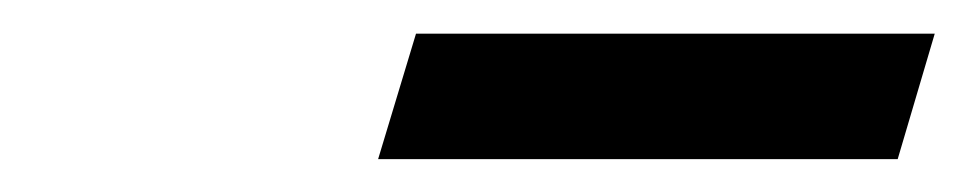

<svg xmlns="http://www.w3.org/2000/svg" viewBox="-20 -708 575 114"><path d="M204.5 -613.5 227 -688H535L513 -613.5Z"/></svg>

Font: Newsreader Caption SemiBold
Style: Italic
Weight: 600
Italic angle: -17°
Designer: Hugues Gentile
Foundry: Production Type
Version: Version 1.001